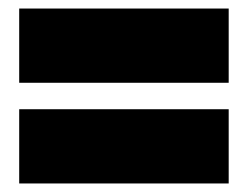

<svg xmlns="http://www.w3.org/2000/svg" viewBox="-20 -586 581 450"><path d="M25 -566H516V-392H25ZM25 -330H516V-156H25Z"/></svg>

Font: Aspekta 1000
Style: Regular
Weight: 1000
Designer: Ivo Dolenc
Version: Version 2.000